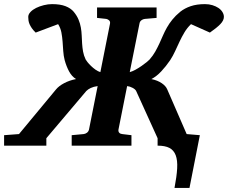

<svg xmlns="http://www.w3.org/2000/svg" viewBox="-58 -707 1107 932"><path d="M1028.8 -625Q1028.8 -607.9 1011.5 -589.8Q994.1 -571.8 960.9 -548.8L869.1 -589.8Q850.1 -571.3 837.2 -549.6Q824.2 -527.8 813.5 -504.9Q802.7 -481.9 792.2 -459Q781.7 -436 768.1 -415Q747.6 -384.8 724.6 -360.4Q701.7 -335.9 676.8 -323.2Q707 -316.9 727.1 -303.2Q747.1 -289.6 753.9 -272.9L848.1 -56.2L912.1 -50.8L861.8 205.1H789.1Q799.8 149.4 802 110.4Q804.2 71.3 794.9 46.6Q785.6 22 764.4 11Q743.2 0 707 0V-36.1L603 -265.1Q599.1 -273.4 585.9 -280.5Q572.8 -287.6 559.1 -289.1L517.1 -78.1Q515.6 -68.4 520.8 -62.7Q525.9 -57.1 535.2 -56.2L580.1 -50.8V0H290V-50.8L348.1 -56.2Q356.4 -57.1 364 -62.7Q371.6 -68.4 374 -78.1L416 -289.1Q396.5 -286.6 382.6 -280Q368.7 -273.4 360.8 -265.1L167 -36.1V0H-38.1V-50.8L34.2 -56.2L213.9 -272.9Q227.5 -289.6 253.2 -303.2Q278.8 -316.9 311 -323.2Q290.5 -335.9 277.3 -360.4Q264.2 -384.8 255.9 -415Q250.5 -436 249 -459Q247.6 -481.9 245.8 -504.9Q244.1 -527.8 240 -549.6Q235.8 -571.3 224.1 -589.8L115.2 -548.8Q103.5 -560.1 96.4 -570.3Q89.4 -580.6 85.4 -589.8Q81.5 -599.1 80.3 -607.7Q79.1 -616.2 79.1 -625Q79.1 -637.2 89.8 -648.7Q100.6 -660.2 117.4 -668.5Q134.3 -676.8 154.8 -681.9Q175.3 -687 194.8 -687Q234.4 -687 260 -677Q285.6 -667 299.8 -649.9Q315.4 -630.9 323.2 -611.8Q331.1 -592.8 334.5 -573.2Q337.9 -553.7 338.6 -534.4Q339.4 -515.1 340.6 -495.6Q341.8 -476.1 345.2 -456.8Q348.6 -437.5 357.9 -418Q359.9 -414.1 366.7 -405.5Q373.5 -397 383.5 -387.2Q393.6 -377.4 405.5 -368.9Q417.5 -360.4 429.2 -356.9L476.1 -592.8Q477.5 -602.5 471.9 -607.9Q466.3 -613.3 458 -615.2L413.1 -620.1V-670.9H702.1V-620.1L645 -615.2Q635.7 -614.3 628.2 -608.4Q620.6 -602.5 619.1 -592.8L571.8 -356.9Q585 -360.4 600.3 -368.9Q615.7 -377.4 629.6 -387.2Q643.6 -397 654.1 -405.5Q664.6 -414.1 668 -418Q684.6 -437 695.6 -456.5Q706.5 -476.1 715.6 -495.6Q724.6 -515.1 732.9 -534.4Q741.2 -553.7 752.2 -573.2Q763.2 -592.8 778.6 -611.8Q793.9 -630.9 816.9 -649.9Q838.4 -667 867.7 -677Q897 -687 937 -687Q956.5 -687 973.1 -681.9Q989.7 -676.8 1002.2 -668.5Q1014.6 -660.2 1021.7 -648.7Q1028.8 -637.2 1028.8 -625Z"/></svg>

Font: Charis SIL
Style: Bold Italic
Weight: 700
Italic angle: -11°
Foundry: SIL International
Version: Version 4.112